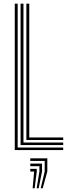

<svg xmlns="http://www.w3.org/2000/svg" viewBox="-20 -820 371 1049"><path d="M60.7 0V-800H76.6V-13.8H325.3V0ZM92.4 -27.5V-800H108.2V-41.3H325.3V-27.5ZM124.1 -55.1V-800H139.9V-68.8H325.3V-55.1ZM202.3 208.6 224.1 117.1V59.4H145.5V45H238.5V117.1L213.3 208.6ZM158.3 208.6 166.5 117.1H145.5V102.7H180.9V117.1L169.3 208.6ZM180.3 208.6 195.3 117.1V88.2H145.5V73.8H209.7V117.1L191.3 208.6Z"/></svg>

Font: Big Shoulders Inline Text Thin
Style: Regular
Weight: 100
Designer: Patric King
Foundry: XO Type Co
Version: Version 2.002